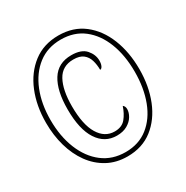

<svg xmlns="http://www.w3.org/2000/svg" viewBox="-168 -864 978 1012"><g transform="rotate(-30 321.0 -357.5)"><path d="M322 10Q254 10 201 -19Q148 -48 111.5 -98.5Q75 -149 56 -215.5Q37 -282 37 -358Q37 -461 71 -544Q105 -627 169 -676Q233 -725 323 -725Q413 -725 476 -676Q539 -627 572 -544Q605 -461 605 -358Q605 -255 571.5 -171.5Q538 -88 475 -39Q412 10 322 10ZM325 -15Q405 -15 461.5 -59.5Q518 -104 547.5 -181.5Q577 -259 577 -358Q577 -458 547 -535Q517 -612 460.5 -656Q404 -700 323 -700Q242 -700 184.5 -655.5Q127 -611 96 -534Q65 -457 65 -359Q65 -260 96.5 -182Q128 -104 186 -59.5Q244 -15 325 -15ZM328 -113Q255 -113 213 -177Q171 -241 171 -363Q171 -476 210 -538.5Q249 -601 330 -601Q391 -601 418 -570Q445 -539 445 -502Q445 -483 439 -470.5Q433 -458 424 -458Q424 -489 416 -516Q408 -543 387.5 -559.5Q367 -576 328 -576Q260 -576 229.5 -520Q199 -464 199 -366Q199 -254 234 -196Q269 -138 329 -138Q373 -138 396 -166Q419 -194 432 -234Q444 -225 444 -208Q444 -187 431 -165Q418 -143 392 -128Q366 -113 328 -113Z"/></g></svg>

Font: Noto Serif Thai ExtraCondensed Thin
Style: Regular
Weight: 100
Width: 2
Designer: Monotype Design Team
Foundry: Monotype Imaging Inc.
Version: Version 2.001; ttfautohint (v1.8.4.7-5d5b)